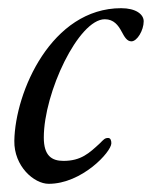

<svg xmlns="http://www.w3.org/2000/svg" viewBox="-20 -434 371 469"><path d="M99 15C180 15 252 -63 252 -84C252 -91 250 -97 244 -97C236 -97 233 -93 224 -84C198 -60 178 -41 135 -41C106 -41 87 -54 87 -98C87 -208 172 -387 236 -387C258 -387 269 -372 277 -357C284 -344 290 -333 301 -333C315 -333 331 -360 331 -382C331 -399 312 -414 276 -414C106 -414 17 -210 15 -90C14 -28 63 15 99 15Z"/></svg>

Font: EB Garamond
Style: Italic
Weight: 400
Italic angle: -17.2°
Designer: Georg Duffner and Octavio Pardo
Foundry: Georg Duffner
Version: Version 1.000;PS 001.000;hotconv 1.0.88;makeotf.lib2.5.64775